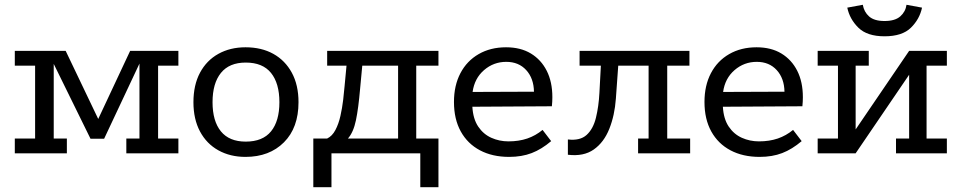

<svg xmlns="http://www.w3.org/2000/svg" viewBox="-20 -642 4027 804"><path d="M42 0V-62H127V-367H42V-429H255L408 -109H375L525 -429H727V-367H642V-62H727V0H509V-62H564V-418L582 -414L416 -61H359L186 -413L205 -417V-62H260V0Z M1008 -444Q1075 -444 1124.5 -416.5Q1174 -389 1202 -337.5Q1230 -286 1230 -214Q1230 -107 1169 -46Q1108 15 1008 15Q944 15 894.5 -12.5Q845 -40 817.5 -91.5Q790 -143 790 -214Q790 -286 817.5 -337.5Q845 -389 894.5 -416.5Q944 -444 1008 -444ZM1009 -380Q940 -380 905 -336.5Q870 -293 870 -214Q870 -135 905 -92Q940 -49 1009 -49Q1080 -49 1115 -92Q1150 -135 1150 -214Q1150 -293 1115 -336.5Q1080 -380 1009 -380Z M1292 142V-62H1350Q1371 -72 1384.5 -97.5Q1398 -123 1405.5 -156.5Q1413 -190 1417 -223.5Q1421 -257 1423 -282L1431 -367H1350V-429H1816V-367H1723V-62H1816V142H1740V0H1368V142ZM1437 -62H1647V-367H1497L1488 -271Q1481 -189 1470.5 -138.5Q1460 -88 1437 -62Z M2288 -51Q2248 -17 2206.5 -1Q2165 15 2112 15Q2042 15 1990 -12.5Q1938 -40 1909.5 -91.5Q1881 -143 1881 -215Q1881 -284 1908 -335.5Q1935 -387 1984.5 -415.5Q2034 -444 2099 -444Q2160 -444 2203 -418Q2246 -392 2269.5 -345.5Q2293 -299 2293 -235Q2293 -226 2292.5 -216.5Q2292 -207 2291 -197L1958 -195Q1961 -144 1982.5 -112Q2004 -80 2037.5 -65Q2071 -50 2109 -50Q2153 -50 2188 -62Q2223 -74 2252 -98ZM2216 -258Q2215 -314 2183.5 -348.5Q2152 -383 2100 -383Q2047 -383 2007 -348.5Q1967 -314 1959 -257Z M2652 0V-62H2696V-367H2407V-429H2867V-367H2774V-62H2870V0ZM2358 6V-58Q2409 -52 2436.5 -77Q2464 -102 2475.5 -149Q2487 -196 2490 -252L2497 -383H2570L2559 -229Q2554 -159 2531.5 -102.5Q2509 -46 2466.5 -16Q2424 14 2358 6Z M3337 -51Q3297 -17 3255.5 -1Q3214 15 3161 15Q3091 15 3039 -12.5Q2987 -40 2958.5 -91.5Q2930 -143 2930 -215Q2930 -284 2957 -335.5Q2984 -387 3033.5 -415.5Q3083 -444 3148 -444Q3209 -444 3252 -418Q3295 -392 3318.5 -345.5Q3342 -299 3342 -235Q3342 -226 3341.5 -216.5Q3341 -207 3340 -197L3007 -195Q3010 -144 3031.5 -112Q3053 -80 3086.5 -65Q3120 -50 3158 -50Q3202 -50 3237 -62Q3272 -74 3301 -98ZM3265 -258Q3264 -314 3232.5 -348.5Q3201 -383 3149 -383Q3096 -383 3056 -348.5Q3016 -314 3008 -257Z M3404 -429H3618V-367H3563V-100L3787 -429H3945V-367H3860V-62H3945V0H3732V-62H3787V-329L3563 0H3404V-62H3489V-367H3404ZM3684 -490Q3611 -490 3574.5 -526Q3538 -562 3528 -610L3593 -622Q3598 -592 3619.5 -573Q3641 -554 3684 -554Q3728 -554 3750 -573.5Q3772 -593 3776 -622L3841 -610Q3831 -562 3794.5 -526Q3758 -490 3684 -490Z"/></svg>

Font: Podkova
Style: Regular
Weight: 400
Designer: Ilya Yudin
Foundry: Cyreal (www.cyreal.org)
Version: Version 2.103